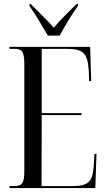

<svg xmlns="http://www.w3.org/2000/svg" viewBox="-20 -951 538 971"><path d="M222 -771H282C306 -816 346 -883 374 -921V-931H367C329 -892 287 -853 252 -811C216 -852 172 -893 135 -931H129V-921C156 -883 196 -816 222 -771ZM28 0H462L468 -173H458L454 -110C448 -31 427 -10 344 -10H190L191 -369H392V-379H191V-704H316C401 -704 423 -683 429 -593L431 -541H441L436 -714H28V-704H49C90 -704 103 -694 103 -626V-86C103 -19 89 -10 49 -10H28Z"/></svg>

Font: Noto Serif Display ExtraCondensed
Style: Regular
Weight: 400
Width: 2
Designer: Monotype Design Team
Foundry: Monotype Imaging Inc.
Version: Version 2.009